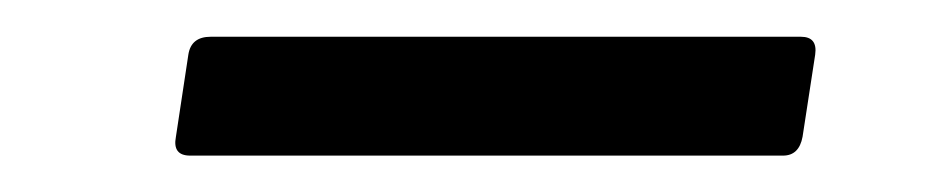

<svg xmlns="http://www.w3.org/2000/svg" viewBox="-20 -318 520 105"><path d="M84 -232.9Q74.2 -232.9 76.2 -243.2L83 -288.1Q84.5 -297.9 95.2 -297.9H418Q427.2 -297.9 425.8 -288.1L418.9 -243.2Q417 -232.9 408.2 -232.9Z"/></svg>

Font: Sofia Sans
Style: Italic
Weight: 400
Italic angle: -9°
Designer: Botio Nikoltchev, Ani Petrova
Foundry: lettersoup
Version: Version 4.100